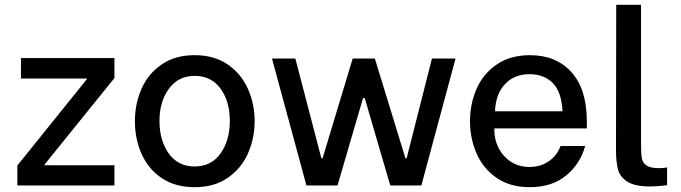

<svg xmlns="http://www.w3.org/2000/svg" viewBox="-20 -770 2827 797"><path d="M52 -83 341 -442V-444H67V-529H455V-446L165 -87V-84H455V0H52Z M540 -266Q540 -339 567.5 -401.5Q595 -464 651 -502.5Q707 -541 788 -541Q869 -541 925 -502.5Q981 -464 1009 -401.5Q1037 -339 1037 -267Q1037 -195 1009 -132.5Q981 -70 925 -31.5Q869 7 788 7Q707 7 651 -31Q595 -69 567.5 -131.5Q540 -194 540 -266ZM934 -268Q934 -349 895.5 -402Q857 -455 788 -455Q720 -455 681 -401.5Q642 -348 642 -268Q642 -187 680.5 -133Q719 -79 788 -79Q857 -79 895.5 -133Q934 -187 934 -268Z M1109 -527H1206L1314 -113H1319L1444 -527H1536L1663 -113H1668L1773 -527H1871L1729 0H1600L1494 -363H1487L1381 0H1252Z M1931 -267Q1931 -338 1958 -400.5Q1985 -463 2041.5 -502Q2098 -541 2180 -541Q2288 -541 2352 -470.5Q2416 -400 2416 -266V-237H2032V-230Q2032 -190 2050 -155Q2068 -120 2101 -98.5Q2134 -77 2177 -77Q2224 -77 2258 -100.5Q2292 -124 2307 -164H2409Q2389 -90 2330 -41.5Q2271 7 2179 7Q2097 7 2041 -32Q1985 -71 1958 -133.5Q1931 -196 1931 -267ZM2315 -308Q2311 -389 2274.5 -425.5Q2238 -462 2178 -462Q2114 -462 2075.5 -420Q2037 -378 2035 -308Z M2537 -149 2538 -750H2641V-167Q2641 -130 2644.5 -112Q2648 -94 2664 -83Q2680 -72 2715 -72Q2734 -72 2749 -75V-1Q2707 4 2679 4Q2615 4 2584 -16Q2553 -36 2545 -67.5Q2537 -99 2537 -149Z"/></svg>

Font: Be Vietnam Medium
Style: Regular
Weight: 500
Designer: Gabriel Lam
Foundry: TypeRant
Version: Version 4.000